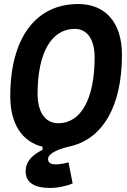

<svg xmlns="http://www.w3.org/2000/svg" viewBox="-20 -723 626 950"><path d="M228.5 207C265.6 207 309.1 197.8 339.4 184.6L318.8 80.1C297.9 86.4 275.9 90.3 256.3 90.3C231 90.3 217.8 81.5 217.8 64.5C217.8 36.6 265.1 16.1 318.8 2.9C486.3 -30.8 583.5 -194.8 583.5 -451.7C583.5 -609.9 502.9 -703.1 367.2 -703.1C155.8 -703.1 30.8 -533.7 30.8 -247.1C30.8 -110.4 88.9 -21.5 190.4 2.9V18.6C138.2 43.5 106.9 77.6 106.9 124.5C106.9 179.7 148.9 207 228.5 207ZM268.1 -113.3C204.1 -113.3 166 -167.5 166 -259.3C166 -460.9 234.4 -580.1 350.1 -580.1C411.6 -580.1 448.2 -527.8 448.2 -439.5C448.2 -234.4 381.3 -113.3 268.1 -113.3Z"/></svg>

Font: Cascadia Code
Style: Bold Italic
Weight: 700
Italic angle: -10°
Monospace: yes
Designer: Aaron Bell
Foundry: Saja Typeworks
Version: Version 2404.023